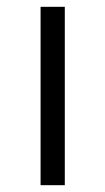

<svg xmlns="http://www.w3.org/2000/svg" viewBox="-20 -543 309 563"><path d="M170 0V-523H99V0Z"/></svg>

Font: Montserrat Z
Style: Regular
Weight: 400
Designer: Julieta Ulanovsky
Foundry: Julieta Ulanovsky
Version: Version 8.000